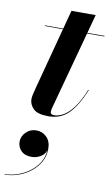

<svg xmlns="http://www.w3.org/2000/svg" viewBox="-132 -610 592 1015"><g transform="rotate(10 164.5 -103.0)"><path d="M16.4 168.2Q16.4 139.4 39.2 117Q62 94.6 94 94.6Q126.4 94.6 149.4 117.2Q172.4 139.8 172.4 180.2Q172.4 218.6 154.6 250.4Q136.8 282.2 107.2 305.4Q77.6 328.6 41.4 341.2Q5.2 353.8 -31.6 353.8V351Q3.2 351 37.8 339Q72.4 327 101.6 305.2Q130.8 283.4 149 253.4Q167.2 223.4 168.8 187Q162.4 211.4 139.4 224.2Q116.4 237 92.4 237Q56 237 36.2 217Q16.4 197 16.4 168.2ZM329.5 -163Q294 -76.5 251.5 -33.2Q209 10 141.5 10Q84 10 61.5 -12.8Q39 -35.5 39 -63.5Q39 -75 42.8 -91.2Q46.5 -107.5 50.5 -122.5L139 -456.5H41.5V-460H140L166.5 -560H296.5L269.5 -460H361.5V-456.5H268.5L156 -41Q154.5 -35.5 153 -29Q151.5 -22.5 151.5 -15.5Q151.5 -0.5 172.5 -0.5Q193.5 -0.5 219 -14Q244.5 -27.5 272 -62.8Q299.5 -98 326.5 -164Z"/></g></svg>

Font: Bodoni* 48pt
Style: Bold Italic
Weight: 700
Italic angle: -13°
Version: Version 2.3